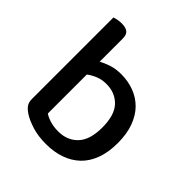

<svg xmlns="http://www.w3.org/2000/svg" viewBox="-184 -785 927 927"><g transform="rotate(45 280.0 -321.5)"><path d="M292 -482Q339 -482 380 -466.5Q421 -451 451 -420.5Q481 -390 498 -343.5Q515 -297 515 -235Q515 -172 497.5 -125Q480 -78 448 -47.5Q416 -17 371.5 -1.5Q327 14 273 14Q219 14 177.5 1Q136 -12 110 -29Q89 -43 80 -57Q71 -71 71 -93V-649Q78 -651 91 -654Q104 -657 119 -657Q148 -657 161.5 -646Q175 -635 175 -609V-451Q197 -463 226 -472.5Q255 -482 292 -482ZM275 -398Q243 -398 218 -387.5Q193 -377 175 -363V-97Q189 -87 214 -79Q239 -71 272 -71Q333 -71 371 -111Q409 -151 409 -235Q409 -320 371.5 -359Q334 -398 275 -398Z"/></g></svg>

Font: Baloo Thambi 2 Medium
Style: Regular
Weight: 500
Designer: Aadarsh Rajan and Ek Type
Foundry: Ek Type
Version: Version 1.640;hotconv 1.0.111;makeotfexe 2.5.65597; ttfautoh